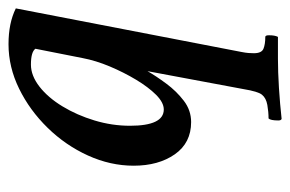

<svg xmlns="http://www.w3.org/2000/svg" viewBox="-137 -335 694 460"><g transform="rotate(-90 210.0 -105.0)"><path d="M155.3 222.7Q151.4 221.7 151.4 214.8Q151.4 196.3 156.2 191.4Q171.9 191.4 188.5 188.5Q205.1 185.5 212.9 175.8Q220.7 167 226.6 130.9L269.5 -98.6Q257.8 -78.1 239.7 -53.7Q221.7 -29.3 198.7 -11.7Q175.8 5.9 147.5 5.9Q97.7 5.9 70.3 -33.2Q43 -72.3 43 -131.8Q43 -187.5 67.4 -241.2Q91.8 -294.9 133.8 -337.9Q175.8 -380.9 227.5 -406.2Q279.3 -431.6 334 -431.6Q384.8 -431.6 419.9 -414.1L315.4 127Q313.5 136.7 313 143.6Q312.5 150.4 312.5 156.2Q312.5 174.8 323.2 179.2Q334 183.6 351.6 183.6Q355.5 183.6 355.5 192.4Q355.5 207 351.6 213.9H298.8Q268.6 213.9 229.5 216.3Q190.4 218.8 155.3 222.7ZM177.7 -59.6Q194.3 -59.6 212.9 -78.1Q231.4 -96.7 249 -126Q266.6 -155.3 280.8 -189Q294.9 -222.7 300.8 -253.9L323.2 -367.2Q315.4 -377.9 285.2 -377.9Q258.8 -377.9 232.4 -357.4Q206.1 -336.9 185.1 -302.2Q164.1 -267.6 151.4 -225.6Q138.7 -183.6 138.7 -140.6Q138.7 -59.6 177.7 -59.6Z"/></g></svg>

Font: Crimson Text SemiBold
Style: Italic
Weight: 600
Italic angle: -11°
Designer: Sebastian Kosch
Foundry: Sebastian Kosch
Version: Version 1.100; ttfautohint (v1.8.4)